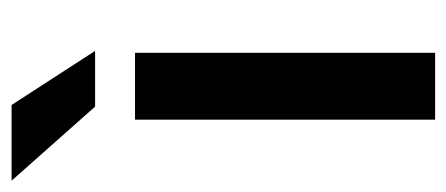

<svg xmlns="http://www.w3.org/2000/svg" viewBox="-281 -542 786 338"><g transform="rotate(-90 112.0 -373.0)"><path d="M188 -528.3V0H70.3V-528.3ZM96.2 -745.6 191.4 -598.6H93.3L-37.1 -745.6Z"/></g></svg>

Font: Vazirmatn RD Medium
Style: Regular
Weight: 500
Designer: Saber Rastikerdar
Foundry: Saber Rastikerdar
Version: Version 33.003